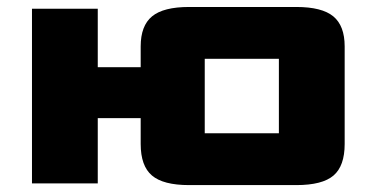

<svg xmlns="http://www.w3.org/2000/svg" viewBox="-20 -531 1085 556"><path d="M72.6 0V-505.8H263.1V-336.4H387.4V-396.7Q387.4 -456.5 420.4 -483.7Q453.4 -510.8 527.4 -510.8H838.1Q912.1 -510.8 945.1 -483.7Q978.1 -456.5 978.1 -396.7V-114Q978.1 -50.5 945.9 -22.8Q913.6 5 838.1 5H527.4Q452.6 5 420 -22.8Q387.4 -50.5 387.4 -114V-188.9H263.1V0ZM572.9 -145.1H787.6Q787.6 -145.1 787.6 -145.1Q787.6 -145.1 787.6 -145.1V-360.7Q787.6 -360.7 787.6 -360.7Q787.6 -360.7 787.6 -360.7H572.9Q572.9 -360.7 572.9 -360.7Q572.9 -360.7 572.9 -360.7V-145.1Q572.9 -145.1 572.9 -145.1Q572.9 -145.1 572.9 -145.1Z"/></svg>

Font: Science Gothic
Style: Regular
Weight: 400
Designer: Thomas Phinney, Vassil Kateliev, Brandon Buerkle
Foundry: Font Detective LLC
Version: Version 1.018